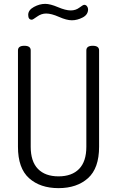

<svg xmlns="http://www.w3.org/2000/svg" viewBox="-20 -968 606 994"><path d="M73 -208V-707Q73 -731 106 -731Q139 -731 139 -707V-208Q139 -132 176.5 -93.5Q214 -55 283 -55Q352 -55 389.5 -93.5Q427 -132 427 -208V-707Q427 -731 460 -731Q493 -731 493 -707V-208Q493 -97 435.5 -45.5Q378 6 283 6Q188 6 130.5 -45.5Q73 -97 73 -208ZM214 -948Q240 -948 280 -931Q320 -914 346 -914Q372 -914 391 -928.5Q410 -943 416 -943Q425 -943 430.5 -935.5Q436 -928 436 -920Q436 -892 408 -877.5Q380 -863 352 -863Q325 -863 285.5 -880.5Q246 -898 219 -898Q194 -898 172 -882Q150 -866 145 -866Q126 -866 126 -891Q126 -916 155.5 -932Q185 -948 214 -948Z"/></svg>

Font: Terminal Dosis
Style: Regular
Weight: 400
Designer: Edgar Tolentino, Pablo Impallari, Igino Marini
Foundry: Edgar Tolentino, Pablo Impallari, Igino Marini
Version: Version 1.007